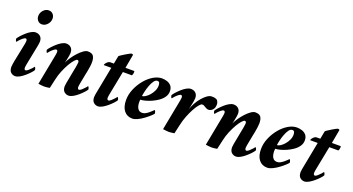

<svg xmlns="http://www.w3.org/2000/svg" viewBox="-46 -1219 3269 1776"><g transform="rotate(20 1588.5 -331.5)"><path d="M104 -302Q105 -305 106.5 -317.5Q108 -330 108 -334Q108 -341 105 -347.5Q102 -354 94 -354Q84 -354 67.5 -340.5Q51 -327 38.5 -312.5Q26 -298 24 -295Q19 -295 15 -306Q11 -317 11 -321Q17 -333 34 -352Q51 -371 73 -391Q95 -411 118.5 -424.5Q142 -438 162 -438Q191 -438 209.5 -420.5Q228 -403 228 -369Q228 -359 224.5 -339Q221 -319 219 -311L183 -129Q182 -126 180.5 -113.5Q179 -101 179 -97Q179 -90 182 -83Q185 -76 192 -76Q203 -76 219 -90Q235 -104 248 -118.5Q261 -133 262 -136Q267 -136 271 -125Q275 -114 275 -109Q269 -97 251.5 -78Q234 -59 211 -39Q188 -19 164 -5.5Q140 8 120 8Q96 8 77.5 -8.5Q59 -25 59 -62Q59 -73 62.5 -93.5Q66 -114 67 -120ZM208 -671Q233 -671 249 -653.5Q265 -636 265 -610Q265 -578 242 -552.5Q219 -527 188 -527Q163 -527 147.5 -545.5Q132 -564 132 -589Q132 -621 154.5 -646Q177 -671 208 -671Z M521 -311Q520 -303 516 -287Q512 -271 511 -268Q522 -293 542 -322.5Q562 -352 586 -378Q610 -404 634 -421Q658 -438 676 -438Q717 -438 731.5 -417Q746 -396 746 -354Q746 -338 742.5 -313Q739 -288 734.5 -264.5Q730 -241 727 -228L708 -129Q707 -126 705.5 -113.5Q704 -101 704 -97Q704 -90 707.5 -83Q711 -76 718 -76Q729 -76 744.5 -90Q760 -104 773 -118.5Q786 -133 787 -136Q792 -136 796.5 -125Q801 -114 801 -109Q795 -97 777.5 -78Q760 -59 737 -39Q714 -19 690 -5.5Q666 8 646 8Q622 8 603 -8.5Q584 -25 584 -62Q584 -73 588 -93.5Q592 -114 593 -120L615 -236Q617 -242 619.5 -258Q622 -274 624.5 -290Q627 -306 627 -311Q627 -319 623.5 -325Q620 -331 612 -331Q602 -331 584 -311Q566 -291 546 -256.5Q526 -222 508 -179Q490 -136 480 -89L460 0Q453 2 433.5 4Q414 6 406 6Q398 6 377.5 4Q357 2 348 0L406 -302Q407 -305 408.5 -317.5Q410 -330 410 -334Q410 -341 407 -347.5Q404 -354 396 -354Q386 -354 369.5 -340.5Q353 -327 340.5 -312.5Q328 -298 326 -295Q321 -295 317 -306Q313 -317 313 -321Q319 -333 336 -352Q353 -371 375 -391Q397 -411 420.5 -424.5Q444 -438 464 -438Q493 -438 511.5 -420.5Q530 -403 530 -369Q530 -359 526.5 -339Q523 -319 521 -311Z M940 -414 955 -492Q959 -497 975 -507.5Q991 -518 1010 -529.5Q1029 -541 1044 -549Q1059 -557 1062 -557Q1071 -557 1079 -551L1054 -414H1139Q1142 -414 1142.5 -410Q1143 -406 1143 -402Q1143 -383 1134 -369H1045L998 -129Q997 -125 995.5 -113Q994 -101 994 -97Q994 -90 997.5 -83Q1001 -76 1008 -76Q1019 -76 1034.5 -90Q1050 -104 1063 -118.5Q1076 -133 1077 -136Q1082 -136 1086.5 -125Q1091 -114 1091 -109Q1085 -97 1067.5 -78Q1050 -59 1026.5 -39Q1003 -19 979 -5.5Q955 8 935 8Q911 8 892.5 -8.5Q874 -25 874 -62Q874 -73 877.5 -91.5Q881 -110 883 -120L931 -369H859Q857 -369 857 -372Q857 -377 864 -387Q871 -397 882 -405.5Q893 -414 904 -414Z M1407 -438Q1432 -438 1457 -430Q1482 -422 1498.5 -402.5Q1515 -383 1515 -349Q1515 -319 1497.5 -293Q1480 -267 1451.5 -247Q1423 -227 1391.5 -213Q1360 -199 1331 -191.5Q1302 -184 1284 -184Q1283 -182 1282.5 -172.5Q1282 -163 1282 -159Q1282 -141 1286.5 -121.5Q1291 -102 1304 -88.5Q1317 -75 1341 -75Q1358 -75 1374.5 -84.5Q1391 -94 1405.5 -106Q1420 -118 1429.5 -128Q1439 -138 1440 -139Q1447 -139 1451 -126.5Q1455 -114 1455 -109Q1450 -101 1430 -82.5Q1410 -64 1382.5 -43.5Q1355 -23 1325.5 -8.5Q1296 6 1273 6Q1221 6 1191 -31.5Q1161 -69 1161 -137Q1161 -191 1183.5 -244.5Q1206 -298 1242 -342Q1278 -386 1321.5 -412Q1365 -438 1407 -438ZM1287 -221Q1301 -221 1320 -233Q1339 -245 1357 -265.5Q1375 -286 1387 -311.5Q1399 -337 1399 -364Q1399 -378 1394.5 -390Q1390 -402 1374 -402Q1356 -402 1341 -381.5Q1326 -361 1314.5 -330.5Q1303 -300 1296 -270Q1289 -240 1287 -221Z M1895 -438Q1916 -438 1926 -435.5Q1936 -433 1949 -426Q1955 -419 1960 -408Q1965 -397 1965 -383Q1965 -348 1946.5 -330Q1928 -312 1908 -312Q1893 -312 1882.5 -319Q1872 -326 1863 -330Q1856 -334 1852.5 -336Q1849 -338 1837 -338Q1827 -338 1809 -317Q1791 -296 1771.5 -260Q1752 -224 1734.5 -180Q1717 -136 1707 -89L1687 0Q1680 2 1660.5 4Q1641 6 1633 6Q1625 6 1604.5 4Q1584 2 1575 0L1633 -302Q1634 -305 1635.5 -317.5Q1637 -330 1637 -334Q1637 -341 1634 -347.5Q1631 -354 1623 -354Q1613 -354 1596.5 -340.5Q1580 -327 1567.5 -312.5Q1555 -298 1553 -295Q1548 -295 1544 -306Q1540 -317 1540 -321Q1546 -333 1563 -352Q1580 -371 1602 -391Q1624 -411 1647.5 -424.5Q1671 -438 1691 -438Q1720 -438 1738.5 -420.5Q1757 -403 1757 -369Q1757 -359 1753.5 -339Q1750 -319 1748 -311Q1747 -306 1744 -293Q1741 -280 1738.5 -267Q1736 -254 1734 -250Q1744 -283 1762.5 -316.5Q1781 -350 1804.5 -377.5Q1828 -405 1851.5 -421.5Q1875 -438 1895 -438Z M2169 -311Q2168 -303 2164 -287Q2160 -271 2159 -268Q2170 -293 2190 -322.5Q2210 -352 2234 -378Q2258 -404 2282 -421Q2306 -438 2324 -438Q2365 -438 2379.5 -417Q2394 -396 2394 -354Q2394 -338 2390.5 -313Q2387 -288 2382.5 -264.5Q2378 -241 2375 -228L2356 -129Q2355 -126 2353.5 -113.5Q2352 -101 2352 -97Q2352 -90 2355.5 -83Q2359 -76 2366 -76Q2377 -76 2392.5 -90Q2408 -104 2421 -118.5Q2434 -133 2435 -136Q2440 -136 2444.5 -125Q2449 -114 2449 -109Q2443 -97 2425.5 -78Q2408 -59 2385 -39Q2362 -19 2338 -5.5Q2314 8 2294 8Q2270 8 2251 -8.5Q2232 -25 2232 -62Q2232 -73 2236 -93.5Q2240 -114 2241 -120L2263 -236Q2265 -242 2267.5 -258Q2270 -274 2272.5 -290Q2275 -306 2275 -311Q2275 -319 2271.5 -325Q2268 -331 2260 -331Q2250 -331 2232 -311Q2214 -291 2194 -256.5Q2174 -222 2156 -179Q2138 -136 2128 -89L2108 0Q2101 2 2081.5 4Q2062 6 2054 6Q2046 6 2025.5 4Q2005 2 1996 0L2054 -302Q2055 -305 2056.5 -317.5Q2058 -330 2058 -334Q2058 -341 2055 -347.5Q2052 -354 2044 -354Q2034 -354 2017.5 -340.5Q2001 -327 1988.5 -312.5Q1976 -298 1974 -295Q1969 -295 1965 -306Q1961 -317 1961 -321Q1967 -333 1984 -352Q2001 -371 2023 -391Q2045 -411 2068.5 -424.5Q2092 -438 2112 -438Q2141 -438 2159.5 -420.5Q2178 -403 2178 -369Q2178 -359 2174.5 -339Q2171 -319 2169 -311Z M2735 -438Q2760 -438 2785 -430Q2810 -422 2826.5 -402.5Q2843 -383 2843 -349Q2843 -319 2825.5 -293Q2808 -267 2779.5 -247Q2751 -227 2719.5 -213Q2688 -199 2659 -191.5Q2630 -184 2612 -184Q2611 -182 2610.5 -172.5Q2610 -163 2610 -159Q2610 -141 2614.5 -121.5Q2619 -102 2632 -88.5Q2645 -75 2669 -75Q2686 -75 2702.5 -84.5Q2719 -94 2733.5 -106Q2748 -118 2757.5 -128Q2767 -138 2768 -139Q2775 -139 2779 -126.5Q2783 -114 2783 -109Q2778 -101 2758 -82.5Q2738 -64 2710.5 -43.5Q2683 -23 2653.5 -8.5Q2624 6 2601 6Q2549 6 2519 -31.5Q2489 -69 2489 -137Q2489 -191 2511.5 -244.5Q2534 -298 2570 -342Q2606 -386 2649.5 -412Q2693 -438 2735 -438ZM2615 -221Q2629 -221 2648 -233Q2667 -245 2685 -265.5Q2703 -286 2715 -311.5Q2727 -337 2727 -364Q2727 -378 2722.5 -390Q2718 -402 2702 -402Q2684 -402 2669 -381.5Q2654 -361 2642.5 -330.5Q2631 -300 2624 -270Q2617 -240 2615 -221Z M2972 -414 2987 -492Q2991 -497 3007 -507.5Q3023 -518 3042 -529.5Q3061 -541 3076 -549Q3091 -557 3094 -557Q3103 -557 3111 -551L3086 -414H3171Q3174 -414 3174.5 -410Q3175 -406 3175 -402Q3175 -383 3166 -369H3077L3030 -129Q3029 -125 3027.5 -113Q3026 -101 3026 -97Q3026 -90 3029.5 -83Q3033 -76 3040 -76Q3051 -76 3066.5 -90Q3082 -104 3095 -118.5Q3108 -133 3109 -136Q3114 -136 3118.5 -125Q3123 -114 3123 -109Q3117 -97 3099.5 -78Q3082 -59 3058.5 -39Q3035 -19 3011 -5.5Q2987 8 2967 8Q2943 8 2924.5 -8.5Q2906 -25 2906 -62Q2906 -73 2909.5 -91.5Q2913 -110 2915 -120L2963 -369H2891Q2889 -369 2889 -372Q2889 -377 2896 -387Q2903 -397 2914 -405.5Q2925 -414 2936 -414Z"/></g></svg>

Font: Amiri
Style: Bold Italic
Weight: 700
Italic angle: 10°
Designer: Khaled Hosny
Version: Version 0.113